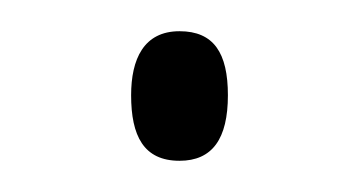

<svg xmlns="http://www.w3.org/2000/svg" viewBox="-20 -399 229 123"><path d="M64 -338C64 -312 72 -296 95 -296C116 -296 126 -310 126 -338C126 -365 117 -379 95 -379C72 -379 64 -361 64 -338Z"/></svg>

Font: Noto Sans Ethiopic ExtraCondensed ExtraLight
Style: Regular
Weight: 200
Width: 2
Designer: Monotype Design Team
Foundry: Monotype Imaging Inc.
Version: Version 2.102